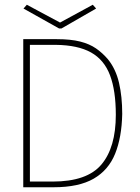

<svg xmlns="http://www.w3.org/2000/svg" viewBox="-20 -788 590 809"><path d="M78 1V-623H219Q278 -623 317.5 -613Q357 -603 384.5 -584Q412 -565 435 -538Q468 -497 481.5 -439Q495 -381 495 -308Q493 -209 465 -140Q437 -71 374.5 -35Q312 1 206 1ZM106 -23H202Q347 -23 407.5 -95Q468 -167 468 -304Q468 -406 443.5 -471Q419 -536 363.5 -567Q308 -598 215 -599H106ZM371 -768 385 -752 239 -668H229L79 -752L93 -768L233 -693Z"/></svg>

Font: Inconsolata SemiExpanded ExtraLight
Style: Regular
Weight: 200
Width: 6
Monospace: yes
Designer: Raph Levien, Cyreal, Brenton Simpson
Foundry: Raph Levien, Cyreal, Google
Version: Version 3.001; ttfautohint (v1.8.2.53-6de2)